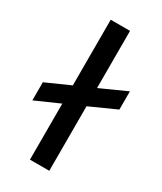

<svg xmlns="http://www.w3.org/2000/svg" viewBox="-213 -808 741 878"><g transform="rotate(30 158.0 -369.5)"><path d="M101.1 0V-295.9L-24.9 -240.2V-335.9L101.1 -392.1V-738.8H203.1V-437L340.8 -499V-402.8L203.1 -340.8V0Z"/></g></svg>

Font: Prompt
Style: Regular
Weight: 400
Designer: Katatrad Team
Foundry: CadsonDemak
Version: Version 1.000;PS 001.000;hotconv 1.0.88;makeotf.lib2.5.64775